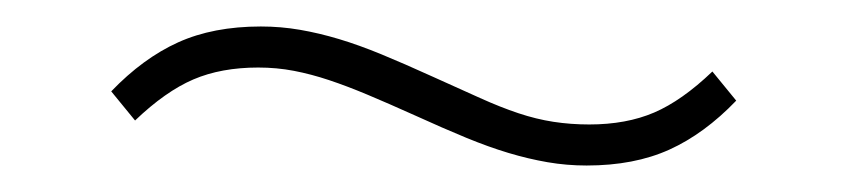

<svg xmlns="http://www.w3.org/2000/svg" viewBox="-20 -377 640 145"><path d="M423 -252Q408 -252 393.5 -254.5Q379 -257 364 -261.5Q349 -266 332 -273Q315 -280 293 -290Q273 -299 257.5 -305.5Q242 -312 228.5 -316.5Q215 -321 202 -323.5Q189 -326 175 -326Q147 -326 126 -317Q105 -308 82 -286L64 -308Q88 -333 114.5 -345Q141 -357 177 -357Q192 -357 206.5 -354.5Q221 -352 236 -347.5Q251 -343 268 -336Q285 -329 307 -319Q327 -310 342.5 -303Q358 -296 371.5 -291.5Q385 -287 398 -285Q411 -283 425 -283Q453 -283 474 -292Q495 -301 518 -323L536 -301Q512 -276 485.5 -264Q459 -252 423 -252Z"/></svg>

Font: IBM Plex Sans Thai Looped ExtraLight
Style: Regular
Weight: 200
Designer: Mike Abbink, Paul van der Laan, Pieter van Rosmalen, Ben Mitchell, Mark Frömberg
Foundry: Bold Monday
Version: Version 1.0